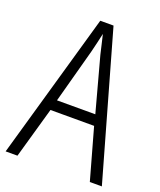

<svg xmlns="http://www.w3.org/2000/svg" viewBox="-134 -800 739 885"><g transform="rotate(20 236.0 -357.5)"><path d="M413 0 343 -250H129L58 0H0L204 -715H269L472 0ZM258 -568Q253 -591 247 -615.5Q241 -640 236 -662Q231 -639 225.5 -615.5Q220 -592 214 -568L142 -302H330Z"/></g></svg>

Font: Noto Sans Lao UI Cond Light
Style: Regular
Weight: 300
Width: 3
Designer: Monotype Design Team
Foundry: Monotype Imaging Inc.
Version: Version 2.000; ttfautohint (v1.8.4.7-5d5b)